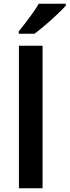

<svg xmlns="http://www.w3.org/2000/svg" viewBox="-20 -1004 371 1024"><path d="M207 0H81V-760H207ZM331 -974Q315 -956 284.5 -927Q254 -898 221 -870Q188 -842 164 -824H80V-837Q95 -855 115 -881Q135 -907 154.5 -934.5Q174 -962 187 -984H331Z"/></svg>

Font: Noto Sans SemiBold
Style: Regular
Weight: 600
Designer: Monotype Design Team
Foundry: Monotype Imaging Inc.
Version: Version 2.007